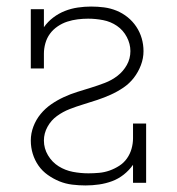

<svg xmlns="http://www.w3.org/2000/svg" viewBox="-20 -558 540 586"><path d="M241 8Q221 8 200.5 5.5Q180 3 161.5 -4.5Q143 -12 126 -24Q109 -36 97.5 -52.5Q86 -69 80 -88.5Q74 -108 74 -129Q74 -151 82 -172Q90 -193 104 -210Q118 -227 136 -239.5Q154 -252 174.5 -261.5Q195 -271 216 -277.5Q237 -284 258 -290.5Q279 -297 300 -305Q321 -313 338.5 -326.5Q356 -340 367 -359.5Q378 -379 378 -402Q378 -424 367 -445Q356 -466 337 -479Q318 -492 295 -496.5Q272 -501 249 -501Q233 -501 217 -499Q201 -497 185.5 -492Q170 -487 156 -477.5Q142 -468 132.5 -455Q123 -442 118.5 -426Q114 -410 114 -394V-349H74V-530H114V-475Q126 -492 142.5 -504.5Q159 -517 178 -524.5Q197 -532 217.5 -535Q238 -538 258 -538Q278 -538 297.5 -535.5Q317 -533 335.5 -525.5Q354 -518 369.5 -505.5Q385 -493 396 -476.5Q407 -460 412.5 -441Q418 -422 418 -402Q418 -380 410 -359Q402 -338 388.5 -320.5Q375 -303 356.5 -290.5Q338 -278 318 -269Q298 -260 277 -253Q256 -246 234.5 -239.5Q213 -233 192.5 -225Q172 -217 154 -204Q136 -191 125 -171Q114 -151 114 -129Q114 -105 126.5 -84Q139 -63 159 -50.5Q179 -38 202.5 -33.5Q226 -29 250 -29Q266 -29 282.5 -30.5Q299 -32 314.5 -37.5Q330 -43 344 -52Q358 -61 367.5 -74.5Q377 -88 381.5 -104Q386 -120 386 -136V-181H426V0H386V-55Q374 -38 357.5 -25Q341 -12 322 -5Q303 2 282.5 5Q262 8 241 8Z"/></svg>

Font: Iosevka Slab Extralight
Style: Regular
Weight: 200
Monospace: yes
Designer: Belleve Invis
Foundry: Belleve Invis
Version: Version 11.1.1; ttfautohint (v1.8.3)